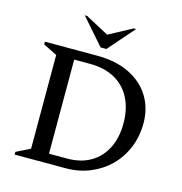

<svg xmlns="http://www.w3.org/2000/svg" viewBox="-123 -973 1026 1084"><g transform="rotate(15 390.5 -431.0)"><path d="M60 0V-16L141 -56V-604L60 -644V-660H364Q476 -660 555 -621Q634 -582 675.5 -514Q717 -446 717 -360Q717 -282 690 -216Q663 -150 614.5 -102Q566 -54 500.5 -27Q435 0 357 0ZM337 -605H246V-55H352Q432 -55 489 -88.5Q546 -122 577 -183.5Q608 -245 608 -329Q608 -412 576.5 -474.5Q545 -537 484.5 -571Q424 -605 337 -605ZM372 -710 239 -862H253L389 -789L525 -862H539L406 -710Z"/></g></svg>

Font: Spectral SC Medium
Style: Regular
Weight: 500
Designer: Jean-Baptiste Levee
Foundry: Production Type
Version: Version 2.001